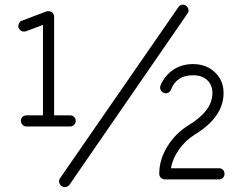

<svg xmlns="http://www.w3.org/2000/svg" viewBox="-20 -756 1004 809"><path d="M92 -223Q82 -223 75 -230Q68 -237 68 -247Q68 -257 75 -263.5Q82 -270 92 -270H161V-651L89 -624Q68 -619 59 -638L58 -639Q56 -650 60.5 -658.5Q65 -667 73 -669L176 -708Q187 -711 199 -705Q208 -696 208 -685V-270H275Q285 -270 292 -263.5Q299 -257 299 -247Q299 -237 292 -230Q285 -223 275 -223ZM240 28Q232 23 229.5 13Q227 3 233 -5L731 -725Q737 -734 746.5 -736Q756 -738 764 -732Q772 -726 774 -716.5Q776 -707 770 -699L273 22Q267 30 257.5 32Q248 34 240 28ZM675 0Q665 0 658 -7Q651 -14 651 -24Q651 -83 685 -138.5Q719 -194 774 -228Q875 -289 875 -364Q875 -398 853 -418.5Q831 -439 793 -439Q723 -439 700 -377Q696 -368 687 -364.5Q678 -361 670 -365Q661 -368 657 -377Q653 -386 656 -395Q674 -438 710 -462Q746 -486 793 -486Q849 -486 885.5 -451.5Q922 -417 922 -364Q922 -262 799 -188Q760 -163 733.5 -125Q707 -87 700 -47H903Q913 -47 919.5 -40.5Q926 -34 926 -24Q926 -14 919.5 -7Q913 0 903 0Z"/></svg>

Font: Kurewa Gothic CJK TC Regular
Style: Regular
Weight: 400
Designer: Max Yao
Foundry: Max-Everyday
Version: Version 1.071; ttfautohint (v1.8.3)